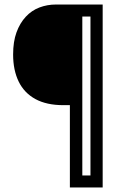

<svg xmlns="http://www.w3.org/2000/svg" viewBox="-20 -680 556 849"><path d="M289 149V-215H260Q186 -215 136.5 -242Q87 -269 62.5 -319.5Q38 -370 38 -439Q38 -496 53 -537Q68 -578 94 -606Q120 -634 154.5 -647Q189 -660 227 -660H344V149ZM314 149V96H420V149ZM380 149V-660H434V149ZM315 -607V-660H421V-607Z"/></svg>

Font: Bricolage Grotesque SemiCondensed ExtraLight
Style: Regular
Weight: 250
Width: 4
Designer: Mathieu Triay
Foundry: Atelier Triay
Version: Version 1.000;gftools[0.9.30]